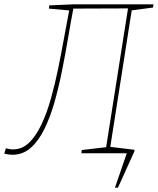

<svg xmlns="http://www.w3.org/2000/svg" viewBox="-47 -712 733 892"><path d="M11 7Q-5 7 -27 2L-20 -23Q-12 -21 -3.5 -19.5Q5 -18 14 -18Q56 -18 88 -49Q120 -80 145 -132.5Q170 -185 189 -252Q208 -319 223 -392.5Q238 -466 251 -538Q264 -610 276 -672L281 -663L180 -672L182 -687L298 -692H666L664 -677L558 -663L566 -671L464 -21L458 -29L559 -15L556 0H331L333 -15L453 -29L445 -21L549 -681L554 -673L287 -672L295 -679Q282 -611 269 -534Q256 -457 240.5 -380Q225 -303 205 -233.5Q185 -164 158 -110Q131 -56 95 -24.5Q59 7 11 7ZM463 -30 578 -16 577 -8 501 160H487L543 -3L549 0H460Z"/></svg>

Font: Bitter Thin
Style: Italic
Weight: 100
Italic angle: -9°
Designer: Sol Matas, and Bitter project Authors
Foundry: Sol Matas
Version: Version 2.002